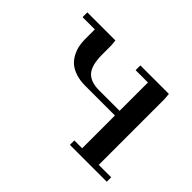

<svg xmlns="http://www.w3.org/2000/svg" viewBox="-95 -617 795 795"><g transform="rotate(45 302.5 -219.5)"><path d="M32.2 -411.1V-439H196.8L199.2 -411.1V-358.9Q199.2 -297.4 221.9 -271.2Q244.6 -245.1 295.9 -245.1H415V-411.1H342.8V-439H509.8L512.2 -411.1V-25.9H585V0H369.1V-25.9H415V-217.8H241.2Q210.4 -217.8 186 -225.8Q161.6 -233.9 146.5 -246.8Q131.3 -259.8 121.6 -278.1Q111.8 -296.4 107.9 -314.9Q104 -333.5 104 -354V-411.1Z"/></g></svg>

Font: Dehuti Alt
Style: Bold
Weight: 700
Version: Version 1.2